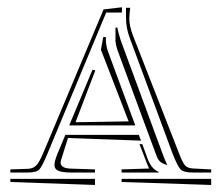

<svg xmlns="http://www.w3.org/2000/svg" viewBox="-20 -555 617 535"><path d="M568.4 -56.6V-39.6L318.8 -47.9V-56.6ZM244.6 -56.6V-39.6L8.8 -47.9V-56.6ZM237.8 -360.8 245.6 -358.9 190.4 -214.4 338.4 -216.8 261.2 -416.5 267.6 -451.7H275.4V-450.2Q274.9 -449.2 274.9 -445.8Q274.9 -426.3 282.7 -406.7L356.9 -205.6H172.9ZM368.7 -153.3H376.5L391.1 -113.3Q401.9 -84 421.9 -76.2V-74.2H318.8V-83L395.5 -85.4L389.6 -99.1ZM373 -163.1 169.4 -170.4 151.9 -114.7Q148.9 -107.4 148.9 -102.1Q148.9 -85 181.6 -85L244.6 -83V-74.2H181.6Q154.3 -74.2 143.1 -78.9Q131.8 -83.5 131.8 -95.7Q131.8 -106 140.1 -126.5L162.1 -179.2H366.7ZM319.8 -534.7V-520H275.9L112.3 -127Q97.2 -90.3 89.1 -82.3Q81.1 -74.2 55.2 -74.2H8.8V-83L55.2 -84.5Q71.3 -84.5 80.3 -93.3Q89.4 -102.1 100.6 -128.9L268.6 -528.8ZM331.1 -533.2H342.8Q340.3 -513.7 340.3 -502.9Q340.3 -482.9 350.1 -457L477.1 -132.3Q488.3 -102.5 495.6 -94.2Q502.9 -85.9 519.5 -85.4L568.4 -83V-74.2H518.6Q492.2 -74.2 483.6 -82.5Q475.1 -90.8 460.9 -127L340.8 -451.2Q331.1 -478 331.1 -505.9V-514.6ZM301.8 -477.5 306.6 -479Q308.6 -467.8 316.4 -442.4L436.5 -117.2Q438.5 -111.8 441.9 -104.5Q445.3 -97.2 446.3 -94.7Q444.8 -95.2 440.7 -96.9Q436.5 -98.6 435.1 -99.1Q433.6 -99.6 430.7 -101.3Q427.7 -103 426.3 -104.5Q424.8 -106 422.6 -108.6Q420.4 -111.3 418.7 -114.7Q417 -118.2 415.5 -122.6L394.5 -179.2L307.1 -416Q302.7 -428.7 301.3 -442.9L301.8 -443.4Z"/></svg>

Font: FoglihtenNo03
Style: Regular
Weight: 500
Version: Version 0.59